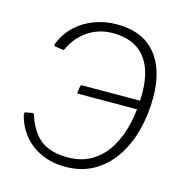

<svg xmlns="http://www.w3.org/2000/svg" viewBox="-111 -855 932 969"><g transform="rotate(15 355.0 -371.0)"><path d="M314 10Q245 10 189 -15.5Q133 -41 96 -86.5Q59 -132 45 -192Q44 -197 46 -200Q48 -203 53 -204L83 -209Q86 -210 90 -209Q94 -208 95 -202Q112 -149 140 -112Q168 -75 210.5 -57Q253 -39 313 -39Q387 -39 441 -72Q495 -105 529 -162.5Q563 -220 579 -293.5Q595 -367 595 -447Q595 -572 539.5 -638Q484 -704 374 -704Q302 -704 245.5 -666Q189 -628 160 -565Q157 -556 150 -557L109 -564Q106 -565 104.5 -567Q103 -569 104 -574Q126 -631 167.5 -670.5Q209 -710 264.5 -731Q320 -752 381 -752Q476 -752 535.5 -713.5Q595 -675 624.5 -605.5Q654 -536 654 -443Q654 -352 632.5 -270Q611 -188 568.5 -125.5Q526 -63 462.5 -26.5Q399 10 314 10ZM286 -363Q281 -363 279 -364.5Q277 -366 278 -371L283 -401Q284 -409 292 -409L617 -410L610 -364Z"/></g></svg>

Font: Libre Franklin ExtraLight
Style: Italic
Weight: 250
Italic angle: -8°
Designer: Pablo Impallari, Rodrigo Fuenzalida, Nhung Nguyen
Foundry: Impallari Type
Version: Version 3.000